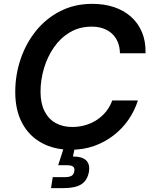

<svg xmlns="http://www.w3.org/2000/svg" viewBox="-20 -757 775 983"><path d="M343.3 9.8Q257.8 9.8 193.4 -25.4Q128.9 -60.5 93.5 -126.7Q58.1 -192.9 58.1 -286.1Q58.1 -374 85.7 -455.1Q113.3 -536.1 165 -599.9Q216.8 -663.6 289.6 -700.4Q362.3 -737.3 452.6 -737.3Q513.7 -737.3 564 -720.5Q614.3 -703.6 650.9 -671.1Q687.5 -638.7 707 -591.8Q726.6 -544.9 725.1 -484.4H594.2Q593.3 -517.1 582.8 -542.2Q572.3 -567.4 553 -585Q533.7 -602.5 507.6 -611.6Q481.4 -620.6 449.7 -620.6Q386.7 -620.6 338.1 -591.8Q289.6 -563 256.1 -514.6Q222.7 -466.3 205.1 -407Q187.5 -347.7 187.5 -287.6Q187.5 -228.5 207.8 -188.2Q228 -147.9 264.4 -127.4Q300.8 -106.9 350.1 -106.9Q384.3 -106.9 416 -116Q447.8 -125 474.9 -142.6Q502 -160.2 522.5 -185.3Q543 -210.4 554.7 -242.7H686Q669.4 -189.9 637.7 -144Q606 -98.1 561 -63.5Q516.1 -28.8 461.2 -9.5Q406.2 9.8 343.3 9.8ZM241.2 206.1 250 149.9H310.5Q335 149.9 346.4 143.1Q357.9 136.2 360.4 119.6Q363.3 103.5 354.5 96.2Q345.7 88.9 320.8 88.9H277.8L313 -20H365.7L362.3 2L353.5 44.4Q399.4 43.9 420.4 63.5Q441.4 83 435.5 121.1Q428.2 165.5 397.5 185.8Q366.7 206.1 306.2 206.1Z"/></svg>

Font: Inter 16pt SemiBold
Style: Italic
Weight: 600
Italic angle: -9.3988°
Version: Version 4.001;git-66647c0bb